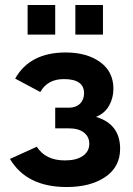

<svg xmlns="http://www.w3.org/2000/svg" viewBox="-20 -744 536 772"><path d="M91 -605V-724H202V-605ZM283 -605V-724H394V-605ZM248 8Q87 8 20 -105L128 -154Q163 -99 241 -99Q287 -99 313 -117Q339 -135 339 -166Q339 -194 317.5 -211Q296 -228 256 -228H202V-311H257Q285 -311 301.5 -327Q318 -343 318 -369Q318 -426 237 -426Q171 -426 142 -374L41 -428Q100 -533 244 -533Q329 -533 382.5 -494.5Q436 -456 436 -387Q436 -350 418.5 -319Q401 -288 366 -274Q463 -245 463 -146Q463 -73 403.5 -32.5Q344 8 248 8Z"/></svg>

Font: Raleway-v4020
Style: Bold
Weight: 700
Designer: Matt McInerney, Pablo Impallari, Rodrigo Fuenzalida
Foundry: Matt McInerney, Pablo Impallari, Rodrigo Fuenzalida
Version: Version 4.020;PS 004.020;hotconv 1.0.88;makeotf.lib2.5.64775